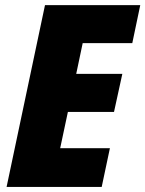

<svg xmlns="http://www.w3.org/2000/svg" viewBox="-20 -734 571 754"><path d="M5.9 0 156.7 -713.9H530.8L499.5 -564.5H304.7L279.3 -443.8H460.4L427.7 -294.4H246.6L216.3 -151.9H411.6L379.4 0Z"/></svg>

Font: Open Sans SemiCondensed ExtraBold
Style: Italic
Weight: 800
Width: 4
Italic angle: -12°
Designer: Monotype Design Team
Foundry: Monotype Imaging Inc.
Version: Version 3.003